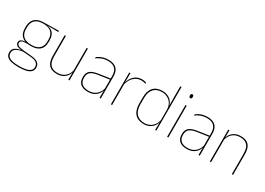

<svg xmlns="http://www.w3.org/2000/svg" viewBox="-6 -1506 3500 2535"><g transform="rotate(30 1744.0 -239.0)"><path d="M248 -138Q160 -138 112.8 -179.5Q65.5 -221 65.5 -302V-329Q65.5 -376.5 83.5 -413Q101.5 -449.5 140.8 -471Q180 -492.5 243.5 -493.5L473 -498V-480.5L286 -482.5L285.5 -485Q340 -479.5 371.2 -458.2Q402.5 -437 415.8 -404Q429 -371 429 -330V-300.5Q429 -219.5 383 -178.8Q337 -138 248 -138ZM245.5 168H254Q308 168 349.5 159.2Q391 150.5 414.8 130.2Q438.5 110 438.5 75.5V73.5Q438.5 35.5 410.8 13.2Q383 -9 318 -14L190.5 -24L207 -24.5Q165 -19.5 132.8 -8.5Q100.5 2.5 82.2 22.5Q64 42.5 64 74V75.5Q64 111 87.2 131.2Q110.5 151.5 151.5 159.8Q192.5 168 245.5 168ZM245.5 185Q186.5 185 141.5 175Q96.5 165 71 141.2Q45.5 117.5 45.5 76.5V74.5Q45.5 39 65 17Q84.5 -5 116.5 -16.2Q148.5 -27.5 186 -30.5L185 -27.5Q127 -32 101.2 -48.5Q75.5 -65 75.5 -93.5V-94Q75.5 -112 84.5 -124.8Q93.5 -137.5 113.8 -144.5Q134 -151.5 166.5 -151.5V-158L222 -141H183.5Q132.5 -140.5 112.8 -129Q93 -117.5 93 -95V-94.5Q93 -71 118 -58Q143 -45 205 -39.5L320.5 -29.5Q393.5 -23 425.2 3.2Q457 29.5 457 72.5V74.5Q457 115 431.2 139.2Q405.5 163.5 359.8 174.2Q314 185 254 185ZM248 -154.5Q301.5 -154.5 337.5 -171Q373.5 -187.5 392 -220.2Q410.5 -253 410.5 -300.5V-330Q410.5 -376.5 392.5 -409.5Q374.5 -442.5 339.2 -459.8Q304 -477 252 -477H247Q189 -477 153 -458Q117 -439 100.5 -405.5Q84 -372 84 -329V-302Q84 -253.5 102.2 -220.8Q120.5 -188 157 -171.2Q193.5 -154.5 248 -154.5Z M585.5 -485.5V-175.5Q585.5 -123 599.8 -85.2Q614 -47.5 646 -27.2Q678 -7 731.5 -7Q781.5 -7 818 -26.8Q854.5 -46.5 876.8 -81.2Q899 -116 905.5 -160.5L914.5 -141.5H909Q904.5 -101 882.8 -66.5Q861 -32 822.8 -11.2Q784.5 9.5 730.5 9.5Q670.5 9.5 634.5 -12.8Q598.5 -35 582.8 -76.2Q567 -117.5 567 -174.5V-485.5ZM920.5 -485.5V0H902L904 -127H902V-485.5Z M1378.5 0 1380.5 -128 1379 -131.5V-292V-334.5Q1379 -404.5 1343.8 -441.2Q1308.5 -478 1235 -478Q1180.5 -478 1137.5 -460.2Q1094.5 -442.5 1065 -420L1067.5 -441Q1083 -453 1106.8 -465.5Q1130.5 -478 1162.8 -486.5Q1195 -495 1235 -495Q1276.5 -495 1307 -484.2Q1337.5 -473.5 1357.8 -453Q1378 -432.5 1387.8 -402.8Q1397.5 -373 1397.5 -335V0ZM1201.5 9.5Q1129 9.5 1089.8 -24.2Q1050.5 -58 1050.5 -123V-134.5Q1050.5 -192.5 1086.5 -224.2Q1122.5 -256 1207 -268.5L1388 -295.5L1388.5 -278.5L1210.5 -252.5Q1135.5 -241.5 1102.2 -214.5Q1069 -187.5 1069 -135.5V-124Q1069 -66.5 1103.8 -36.8Q1138.5 -7 1204 -7Q1256 -7 1293.2 -27.2Q1330.5 -47.5 1353 -82.2Q1375.5 -117 1382 -160.5L1391.5 -142H1385.5Q1381.5 -102.5 1359.5 -67.8Q1337.5 -33 1298 -11.8Q1258.5 9.5 1201.5 9.5Z M1567 -308.5 1557.5 -320.5 1563 -325Q1579.5 -402 1627.5 -447.2Q1675.5 -492.5 1745.5 -492.5Q1766.5 -492.5 1782.8 -489Q1799 -485.5 1810 -480.5L1811.5 -462.5Q1798.5 -468 1781.5 -471.5Q1764.5 -475 1744 -475Q1682.5 -475 1635.2 -433.2Q1588 -391.5 1567 -308.5ZM1551.5 0V-485.5H1570L1567.5 -335L1570 -332.5V0Z M2054.5 9.5Q1965.5 9.5 1918 -43.8Q1870.5 -97 1870.5 -197V-289.5Q1870.5 -389.5 1918.2 -442.2Q1966 -495 2056 -495Q2106 -495 2146 -474.5Q2186 -454 2209.2 -417Q2232.5 -380 2233 -330H2239L2228 -313.5Q2225 -368.5 2200.8 -405Q2176.5 -441.5 2138.5 -460Q2100.5 -478.5 2055 -478.5Q1975 -478.5 1932 -430.2Q1889 -382 1889 -289.5V-197Q1889 -104.5 1932 -55.8Q1975 -7 2056.5 -7Q2103 -7 2139.5 -26.5Q2176 -46 2199.5 -81Q2223 -116 2230 -162.5L2239 -144H2233.5Q2229 -101.5 2206 -66.8Q2183 -32 2144.5 -11.2Q2106 9.5 2054.5 9.5ZM2226.5 0 2229 -130.5 2228 -138V-346.5L2228.5 -356L2226.5 -494.5V-664.5H2245V0Z M2409 0V-485.5H2427.5V0ZM2418.5 -594.5Q2408 -594.5 2402.5 -601.2Q2397 -608 2397 -622V-626.5Q2397 -640 2402.5 -646.8Q2408 -653.5 2418.5 -653.5Q2429 -653.5 2434.2 -646.8Q2439.5 -640 2439.5 -626.5V-622Q2439.5 -608 2434.2 -601.2Q2429 -594.5 2418.5 -594.5Z M2887.5 0 2889.5 -128 2888 -131.5V-292V-334.5Q2888 -404.5 2852.8 -441.2Q2817.5 -478 2744 -478Q2689.5 -478 2646.5 -460.2Q2603.5 -442.5 2574 -420L2576.5 -441Q2592 -453 2615.8 -465.5Q2639.5 -478 2671.8 -486.5Q2704 -495 2744 -495Q2785.5 -495 2816 -484.2Q2846.5 -473.5 2866.8 -453Q2887 -432.5 2896.8 -402.8Q2906.5 -373 2906.5 -335V0ZM2710.5 9.5Q2638 9.5 2598.8 -24.2Q2559.5 -58 2559.5 -123V-134.5Q2559.5 -192.5 2595.5 -224.2Q2631.5 -256 2716 -268.5L2897 -295.5L2897.5 -278.5L2719.5 -252.5Q2644.5 -241.5 2611.2 -214.5Q2578 -187.5 2578 -135.5V-124Q2578 -66.5 2612.8 -36.8Q2647.5 -7 2713 -7Q2765 -7 2802.2 -27.2Q2839.5 -47.5 2862 -82.2Q2884.5 -117 2891 -160.5L2900.5 -142H2894.5Q2890.5 -102.5 2868.5 -67.8Q2846.5 -33 2807 -11.8Q2767.5 9.5 2710.5 9.5Z M3395.5 0V-310Q3395.5 -363 3381.2 -400.5Q3367 -438 3335 -458.2Q3303 -478.5 3249.5 -478.5Q3200 -478.5 3163.2 -458.8Q3126.5 -439 3104.5 -404.2Q3082.5 -369.5 3075.5 -325L3066.5 -344H3072Q3076.5 -385 3098.2 -419.2Q3120 -453.5 3158.5 -474.2Q3197 -495 3250.5 -495Q3311 -495 3346.8 -472.8Q3382.5 -450.5 3398.2 -409.2Q3414 -368 3414 -311V0ZM3060.5 0V-485.5H3079L3077 -358.5H3079V0Z"/></g></svg>

Font: Anek Odia Medium Thin
Style: Regular
Weight: 250
Version: Version 1.003